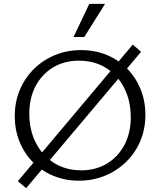

<svg xmlns="http://www.w3.org/2000/svg" viewBox="-20 -927 830 995"><path d="M388.8 9.4Q316.8 9.4 255.9 -16.2Q194.9 -41.7 150.2 -87Q105.5 -132.4 81 -193.4Q56.5 -254.4 56.5 -325.3Q56.5 -398.9 82.9 -461.5Q109.3 -524.1 156.4 -570.2Q203.5 -616.3 265.6 -641.8Q327.7 -667.4 400.2 -667.4Q472.7 -667.4 533.7 -642Q594.6 -616.7 639.4 -570.9Q684.1 -525.1 708.8 -464.1Q733.5 -403.1 733.5 -332.2Q733.5 -258.5 707.2 -196.2Q680.8 -133.9 633.4 -87.8Q586 -41.7 523.6 -16.2Q461.3 9.4 388.8 9.4ZM400.8 -44.3Q476.3 -44.3 534.2 -79.2Q592.2 -114.1 624.9 -176.1Q657.6 -238.2 657.6 -318.5Q657.6 -405 623.5 -471.5Q589.5 -537.9 529 -575.3Q468.5 -612.6 388.7 -612.6Q313.3 -612.6 255.3 -577.7Q197.4 -542.8 164.6 -481Q131.9 -419.3 131.9 -338.4Q131.9 -251.9 166.3 -185.7Q200.6 -119.5 261.3 -81.9Q322 -44.3 400.8 -44.3ZM115.5 48 72.5 12.1 668.1 -696 711 -658.5ZM361 -735.1 442.8 -907H524.5L416.6 -735.1Z"/></svg>

Font: Ysabeau
Style: Bold
Weight: 700
Designer: Christian Thalmann (Catharsis Fonts)
Version: Version 2.000;gftools[0.9.27.dev2+g8671c4b]